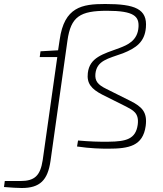

<svg xmlns="http://www.w3.org/2000/svg" viewBox="-146 -734 819 962"><path d="M506 -229 386 -289C343 -310 329 -329 332 -364C339 -431 395 -440 470 -467C535 -493 579 -523 585 -596C593 -689 531 -714 381 -714C265 -714 176 -699 153 -535L145 -482L57 -477L53 -448H141L68 68C56 147 27 173 -44 173H-122L-126 203C-96 206 -52 208 -37 208C54 208 93 169 107 73L192 -531C209 -651 255 -680 391 -680C527 -680 551 -651 548 -599C544 -529 490 -508 454 -494C369 -463 303 -446 294 -368C288 -316 312 -288 366 -260L486 -200C519 -182 552 -169 544 -109C534 -37 486 -25 399 -24C354 -23 301 -25 245 -30L240 0C307 10 362 11 395 11C500 11 570 -2 584 -103C593 -172 566 -199 506 -229Z"/></svg>

Font: Exo 2 Extra Light
Style: Italic
Weight: 250
Italic angle: -8°
Designer: Natanael Gama
Version: Version 1.001;PS 001.001;hotconv 1.0.88;makeotf.lib2.5.64775